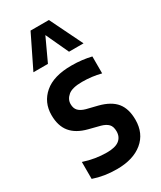

<svg xmlns="http://www.w3.org/2000/svg" viewBox="-205 -880 807 962"><g transform="rotate(-30 198.5 -399.0)"><path d="M174 10Q101 10 39 -11.5V-109.5Q105 -87.5 172 -87.5Q221 -87.5 243.8 -105.5Q266.5 -123.5 266.5 -155.5Q266.5 -183.5 253 -197.5Q239.5 -211.5 212.5 -219L148 -235.5Q85.5 -251.5 55 -288.8Q24.5 -326 24.5 -388.5Q24.5 -462 78 -508Q131.5 -554 234.5 -554Q267.5 -554 295.8 -550.5Q324 -547 349 -541V-443Q297 -456.5 240.5 -456.5Q182.5 -456.5 158.8 -436.2Q135 -416 135 -388.5Q135 -364 148.2 -350Q161.5 -336 188.5 -328.5L253 -312.5Q318 -295.5 347.8 -258.8Q377.5 -222 377.5 -158.5Q377.5 -80 323 -35Q268.5 10 174 10ZM53.5 -620 145.5 -808H251.5L343.5 -620H259.5L198.5 -751.5L137.5 -620Z"/></g></svg>

Font: Encode Sans Condensed Condensed SemiBold
Style: Regular
Weight: 600
Width: 3
Designer: Multiple Designers
Foundry: Impallari Type
Version: Version 3.000; ttfautohint (v1.8.3) -l 8 -r 50 -G 200 -x 14 